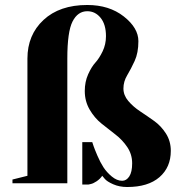

<svg xmlns="http://www.w3.org/2000/svg" viewBox="-20 -735 730 770"><path d="M470 -10Q487 -10 498.5 -27.5Q510 -45 510 -80Q510 -116 490.5 -145Q471 -174 443 -195.5Q415 -217 387 -239.5Q359 -262 339.5 -295.5Q320 -329 320 -370Q320 -407 333.5 -437Q347 -467 362.5 -484Q378 -501 391.5 -529Q405 -557 405 -590Q405 -637 383.5 -663.5Q362 -690 330 -690Q292 -690 271 -649Q250 -608 250 -500V0H30V-15L90 -30V-500Q90 -595 154.5 -655Q219 -715 330 -715Q418 -715 476.5 -669Q535 -623 535 -570Q535 -523 520 -490.5Q505 -458 490 -433Q475 -408 475 -380Q475 -353 494.5 -330Q514 -307 542 -288.5Q570 -270 598 -250Q626 -230 645.5 -199.5Q665 -169 665 -130Q665 -64 619.5 -24.5Q574 15 490 15Q459 15 434 4Q409 -7 400 -18L390 -30Q381 -17 367.5 -8Q354 1 344 3L335 5H310V-165H350Q352 -159 355.5 -148.5Q359 -138 370.5 -111Q382 -84 395 -64Q408 -44 428.5 -27Q449 -10 470 -10Z"/></svg>

Font: Yeseva One
Style: Regular
Weight: 400
Designer: Jovanny Lemonad
Foundry: Jovanny Lemonad
Version: Version 2.000